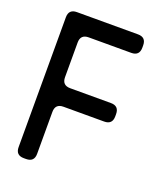

<svg xmlns="http://www.w3.org/2000/svg" viewBox="-134 -793 738 887"><g transform="rotate(20 235.0 -350.0)"><path d="M90 9H101Q141 9 141 -31V-237Q141 -277 181 -277H381Q421 -277 421 -317V-328Q421 -368 381 -368H181Q141 -368 141 -408V-578Q141 -618 181 -618H390Q430 -618 430 -658V-669Q430 -709 390 -709H90Q50 -709 50 -669V-31Q50 9 90 9Z"/></g></svg>

Font: WD-XL Lubrifont TC
Style: Regular
Weight: 400
Designer: [WD-XL Lubrifont] Copyright 2020-2022 (c) NightFurySL2001, Skr-ZERO; [ZCOOL QingKe HuangYou] Copyright 2018-2022 (c) The
Version: Version 2.001;hotconv 1.1.1;makeotfexe 2.6.0